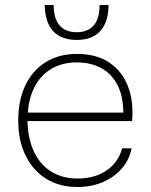

<svg xmlns="http://www.w3.org/2000/svg" viewBox="-20 -741 605 769"><path d="M290 8Q218 8 165 -25Q112 -58 82.5 -118Q53 -178 53 -258Q53 -338 81 -398Q109 -458 162 -491.5Q215 -525 288 -525Q367 -525 418.5 -490Q470 -455 493 -394Q516 -333 509 -256H90Q92 -183 117 -131.5Q142 -80 186.5 -53Q231 -26 290 -26Q361 -26 408 -59Q455 -92 469 -147H507Q498 -100 467 -65Q436 -30 390.5 -11Q345 8 290 8ZM91 -284 86 -290H479L474 -281Q475 -352 451.5 -398.5Q428 -445 386 -468Q344 -491 287 -491Q230 -491 187 -466Q144 -441 119.5 -395Q95 -349 91 -284ZM287 -581Q246 -581 217.5 -597Q189 -613 174.5 -644Q160 -675 159 -721H195Q195 -667 218.5 -639.5Q242 -612 287 -612Q332 -612 355.5 -639.5Q379 -667 379 -721H415Q414 -652 381.5 -616.5Q349 -581 287 -581Z"/></svg>

Font: Mona Sans ExtraLight
Style: Regular
Weight: 200
Designer: Deni Anggara
Foundry: GitHub
Version: Version 2.000